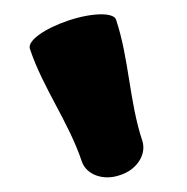

<svg xmlns="http://www.w3.org/2000/svg" viewBox="-20 -1007 256 263"><path d="M21 -940C39 -886 74 -840 92 -786C98 -768 121 -759 144 -767C167 -774 181 -795 175 -814C157 -868 157 -926 139 -980C136 -990 107 -990 74 -979C41 -968 17 -951 21 -940Z"/></svg>

Font: Nupuram
Style: Bold
Weight: 700
Designer: Santhosh Thottingal (santhosh.thottingal@gmail.com)
Foundry: SMC
Version: Version 1.000